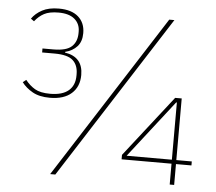

<svg xmlns="http://www.w3.org/2000/svg" viewBox="-51 -760 917 816"><g transform="rotate(5 407.5 -352.0)"><path d="M159 -529Q215 -529 237.5 -550Q260 -571 260 -608V-614Q260 -647 236.5 -667Q213 -687 168 -687Q129 -687 106.5 -675Q84 -663 67 -641L53 -651Q69 -674 97 -689Q125 -704 168 -704Q222 -704 251 -678.5Q280 -653 280 -609Q280 -573 261 -552Q242 -531 210 -523V-520Q287 -508 287 -431Q287 -381 254.5 -352Q222 -323 162 -323Q117 -323 88 -339.5Q59 -356 42 -379L56 -390Q74 -367 97 -353.5Q120 -340 162 -340Q214 -340 240.5 -362.5Q267 -385 267 -427V-433Q267 -471 244.5 -491.5Q222 -512 166 -512H113V-529ZM639 -698H661L214 0H192ZM702 -89H489V-108L693 -369H721V-106H787V-89H721V0H702ZM699 -350 509 -106H702V-350Z"/></g></svg>

Font: IBM Plex Sans KR Thin
Style: Regular
Weight: 100
Designer: Mike Abbink; Paul van der Laan; Pieter van Rosmalen; Wujin Sim; Chorong Kim; Dohee Lee;
Foundry: Sandoll Inc.
Version: Version 1.001